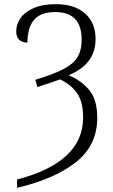

<svg xmlns="http://www.w3.org/2000/svg" viewBox="-20 -744 544 924"><path d="M62 120Q380 37 380 -178Q380 -254 351 -295.5Q322 -337 269 -362Q242 -352 160 -325L150 -360Q239 -387 285.5 -411.5Q332 -436 352.5 -468.5Q373 -501 373 -553Q373 -686 246 -686Q176 -686 144 -648.5Q112 -611 112 -539Q87 -539 72.5 -552.5Q58 -566 58 -593Q58 -628 79.5 -658Q101 -688 144 -706Q187 -724 248 -724Q339 -724 389.5 -679Q440 -634 440 -556Q440 -435 310 -382Q371 -357 409.5 -310.5Q448 -264 448 -177Q448 -45 346 36Q244 117 62 160Z"/></svg>

Font: Noto Serif NarrowLight
Style: Regular
Weight: 300
Width: 4
Designer: Monotype Design Team
Foundry: Monotype Imaging Inc.
Version: Version 1.001